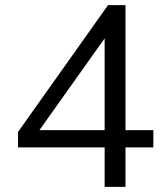

<svg xmlns="http://www.w3.org/2000/svg" viewBox="-20 -725 640 745"><path d="M386 0V-153H50V-213L399 -705H467V-220H575V-153H467V0ZM386 -220V-607H408L118 -199V-220Z"/></svg>

Font: Mulish ExtraLight
Style: Regular
Weight: 400
Version: Version 3.603